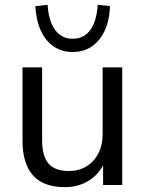

<svg xmlns="http://www.w3.org/2000/svg" viewBox="-20 -765 601 794"><path d="M248.4 8.9Q189.5 8.9 150.5 -12.8Q111.6 -34.5 92.4 -77.4Q73.1 -120.2 73.1 -184V-486.3H154.1V-185.2Q154.1 -142.2 165.6 -113.6Q177.1 -85.1 201.9 -71.4Q226.6 -57.8 264.1 -57.8Q305.8 -57.8 337.2 -76.7Q368.5 -95.7 386.4 -130Q404.4 -164.3 404.4 -210.3V-486.3H485.4V0H406.3V-112.1H419.3Q399.3 -53.3 353.9 -22.2Q308.5 8.9 248.4 8.9ZM280.5 -549.9Q236.2 -549.9 202.1 -572.8Q168.1 -595.8 148.7 -638.5Q129.2 -681.2 126.2 -739.7L177 -745.1Q181 -677.7 207.9 -641.2Q234.8 -604.7 280.5 -604.7Q326.8 -604.7 353.4 -641.2Q380 -677.7 384 -745.1L434.9 -739.7Q432.8 -681.2 413.1 -638.5Q393.4 -595.8 359.6 -572.8Q325.8 -549.9 280.5 -549.9Z"/></svg>

Font: Nunito Sans 12pt ExtraLight
Style: Regular
Weight: 200
Version: Version 3.101;gftools[0.9.27]